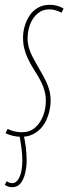

<svg xmlns="http://www.w3.org/2000/svg" viewBox="-39 -560 285 800"><path d="M-16 -5 -7 -23Q3 -18 12.5 -15Q22 -12 32.5 -10.5Q43 -9 53 -9Q85 -9 107 -28Q129 -47 140.5 -77Q152 -107 152 -139Q152 -161 147 -180Q142 -199 133.5 -216.5Q125 -234 114.5 -250.5Q104 -267 94 -284Q84 -301 75.5 -319.5Q67 -338 62 -358.5Q57 -379 57 -403Q57 -426 63.5 -449.5Q70 -473 83.5 -494Q97 -515 118.5 -527.5Q140 -540 169 -540Q186 -540 201 -535.5Q216 -531 226 -524L217 -507Q210 -511 202 -514Q194 -517 185.5 -519Q177 -521 166 -521Q138 -521 117.5 -503.5Q97 -486 86.5 -458.5Q76 -431 76 -401Q76 -381 81 -362.5Q86 -344 95 -326.5Q104 -309 114 -291.5Q124 -274 134 -256.5Q144 -239 153 -220.5Q162 -202 167 -182Q172 -162 172 -140Q172 -121 167.5 -100Q163 -79 154 -59.5Q145 -40 130.5 -24.5Q116 -9 96 0.5Q76 10 50 10Q32 10 15 6Q-2 2 -16 -5ZM-19 210 -11 195Q-6 199 0 201Q6 203 12 203Q31 203 42.5 177.5Q54 152 54 108Q54 85 50.5 57.5Q47 30 41 0H59Q65 25 68.5 53.5Q72 82 72 109Q72 135 66 161Q60 187 47 203.5Q34 220 12 220Q5 220 -3 218Q-11 216 -19 210Z"/></svg>

Font: Georama ExtraCondensed Thin
Style: Italic
Weight: 100
Width: 2
Italic angle: -9°
Designer: Jean-Baptiste Levee
Foundry: Production Type
Version: Version 1.001